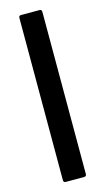

<svg xmlns="http://www.w3.org/2000/svg" viewBox="-110 -721 415 759"><g transform="rotate(-15 98.0 -341.5)"><path d="M60 0Q51 0 51 -10V-673Q51 -683 60 -683H136Q145 -683 145 -673V-10Q145 0 136 0Z"/></g></svg>

Font: Sofia Sans Condensed SemiBold
Style: Regular
Weight: 600
Designer: Botio Nikoltchev, Ani Petrova
Foundry: lettersoup
Version: Version 4.101